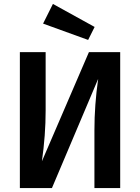

<svg xmlns="http://www.w3.org/2000/svg" viewBox="-20 -956 712 976"><path d="M249 -936 461 -819 428 -753 199 -836ZM591 -691V0H460V-294Q460 -422 479 -555L244 0H81V-691H212V-394Q212 -269 193 -136L432 -691Z"/></svg>

Font: FiraGO Medium
Style: Regular
Weight: 500
Designer: bBox Type
Foundry: bBox Type GmbH
Version: Version 1.001;PS 001.001;hotconv 1.0.88;makeotf.lib2.5.64775